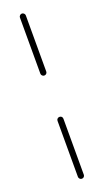

<svg xmlns="http://www.w3.org/2000/svg" viewBox="-112 -543 305 566"><g transform="rotate(-20 40.5 -260.0)"><path d="M40.7 -0.4Q37 -0.4 34.3 -3.1Q31.5 -5.9 31.5 -9.6V-185.2Q31.5 -189.3 34.3 -191.9Q37 -194.4 40.7 -194.4Q44.8 -194.4 47.4 -191.9Q50 -189.3 50 -185.2V-9.6Q50 -5.9 47.4 -3.1Q44.8 -0.4 40.7 -0.4ZM40.7 -324.1Q37 -324.1 34.3 -326.9Q31.5 -329.6 31.5 -333.3V-509.3Q31.5 -513 34.3 -515.7Q37 -518.5 40.7 -518.5Q44.4 -518.5 47.2 -515.7Q50 -513 50 -509.3V-333.3Q50 -329.6 47.4 -326.9Q44.8 -324.1 40.7 -324.1Z"/></g></svg>

Font: 26F Galaxy Sans Hairline
Style: Regular
Weight: 50
Designer: C₂₉H₂₅N₃O₅
Version: Version 1.100